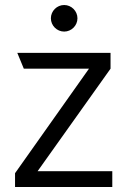

<svg xmlns="http://www.w3.org/2000/svg" viewBox="-20 -746 508 766"><path d="M40 -55V0H428V-63H130L421 -472V-535H49L75 -472H335ZM236 -620C265 -620 289 -644 289 -673C289 -702 265 -726 236 -726C207 -726 183 -702 183 -673C183 -644 207 -620 236 -620Z"/></svg>

Font: Frost Regular
Style: Regular
Weight: 400
Designer: Lee Frost
Foundry: Lee Frost for Ice Communication Norge AS
Version: Version 2.011;hotconv 1.0.107;makeotfexe 2.5.65593